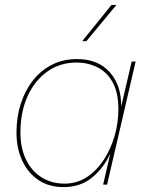

<svg xmlns="http://www.w3.org/2000/svg" viewBox="-20 -750 608 780"><path d="M238 10Q178 10 135.5 -19Q93 -48 70 -98Q47 -148 47 -212Q47 -275 64.5 -329Q82 -383 114.5 -424Q147 -465 192 -487.5Q237 -510 293 -510Q379 -510 426.5 -456Q474 -402 472 -316L515 -500H531L415 0H399L428 -126Q402 -69 355 -29.5Q308 10 238 10ZM242 -4Q292 -4 332 -30Q372 -56 401 -100Q430 -144 445.5 -197.5Q461 -251 461 -306Q461 -374 437.5 -416Q414 -458 375 -477Q336 -496 291 -496Q224 -496 172.5 -459.5Q121 -423 92 -359Q63 -295 63 -212Q63 -147 86.5 -100Q110 -53 150.5 -28.5Q191 -4 242 -4ZM433 -730H453L331 -583H314Z"/></svg>

Font: Kantumruy Pro Thin
Style: Italic
Weight: 250
Italic angle: -13°
Version: Version 1.002